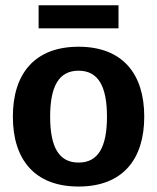

<svg xmlns="http://www.w3.org/2000/svg" viewBox="-20 -688 590 721"><path d="M425 -581.7V-668.3H125V-581.7ZM275 12.5C440.8 12.5 521.7 -90 521.7 -250C521.7 -410 440.8 -512.5 275 -512.5C109.2 -512.5 28.3 -410 28.3 -250C28.3 -90 109.2 12.5 275 12.5ZM275 -77.5C201.7 -77.5 168.3 -135 168.3 -250C168.3 -365 201.7 -422.5 275 -422.5C348.3 -422.5 381.7 -365 381.7 -250C381.7 -135 348.3 -77.5 275 -77.5Z"/></svg>

Font: Familjen Grotesk
Style: Bold
Weight: 700
Designer: Anders Wikstroem, Jonas Baeckman, Matilda Gysing, Kristian Moeller
Foundry: Familjen STHLM AB
Version: Version 2.000